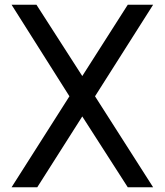

<svg xmlns="http://www.w3.org/2000/svg" viewBox="-20 -790 695 810"><path d="M519 -770H626L380.9 -383.8L626 0H519L327.1 -298.8L137.2 0H28.8L272.9 -383.8L28.8 -770H133.8L327.1 -469.2Z"/></svg>

Font: Junction Regular
Style: Regular
Weight: 500
Designer: Caroline Hadilaksono
Foundry: Caroline Hadilaksono
Version: Version 1.056